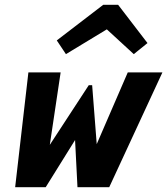

<svg xmlns="http://www.w3.org/2000/svg" viewBox="-20 -778 695 798"><path d="M655 -477 434 0H302L292 -196L170 0H43L98 -477H232L187 -176L349 -424H363L382 -179L511 -477ZM254 -553 216 -610 409 -758H471L593 -599L536 -553L424 -656Z"/></svg>

Font: Intel One Mono
Style: Bold Italic
Weight: 700
Italic angle: -16°
Monospace: yes
Designer: Fred Shallcrass
Foundry: Frere-Jones Type LLC
Version: Version 1.400;hotconv 1.1.0;makeotfexe 2.6.0;FJTRelease1.4